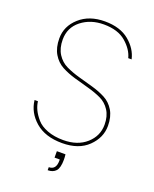

<svg xmlns="http://www.w3.org/2000/svg" viewBox="-161 -802 858 1068"><g transform="rotate(20 268.0 -267.5)"><path d="M267 59H318Q320 77 320 90Q320 139 303 157.5Q286 176 255 176V158Q298 158 298 104V97H267ZM486 -170Q486 -100 431 -46.5Q376 7 278 7Q178 7 119.5 -43.5Q61 -94 53 -166H73Q76 -141 87.5 -117Q99 -93 121 -67.5Q143 -42 184 -26.5Q225 -11 278 -11Q363 -11 414.5 -57Q466 -103 466 -170Q466 -220 444 -254Q422 -288 386.5 -304.5Q351 -321 308.5 -332.5Q266 -344 223 -356.5Q180 -369 144.5 -388Q109 -407 87 -444Q65 -481 65 -536Q65 -608 122.5 -659.5Q180 -711 272 -711Q363 -711 416.5 -666.5Q470 -622 483 -563H463Q451 -611 403.5 -652Q356 -693 272 -693Q194 -693 139.5 -650Q85 -607 85 -536Q85 -485 107 -450.5Q129 -416 164.5 -399Q200 -382 243 -370Q286 -358 328.5 -346Q371 -334 406.5 -315.5Q442 -297 464 -260.5Q486 -224 486 -170Z"/></g></svg>

Font: Poppins Thin
Style: Regular
Weight: 250
Designer: Ninad Kale (Devanagari), Jonny Pinhorn (Latin)
Foundry: Indian Type Foundry
Version: Version 3.200;PS 1.000;hotconv 16.6.54;makeotf.lib2.5.65590